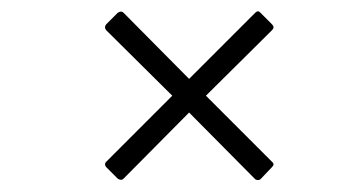

<svg xmlns="http://www.w3.org/2000/svg" viewBox="-20 -466 612 331"><path d="M183 -158 163 -178Q159 -183 163 -187L277 -301L163 -414Q159 -419 163 -424L183 -444Q189 -448 193 -444L306 -330L420 -444Q425 -449 429 -444L449 -424Q454 -419 449 -414L335 -301L449 -187Q454 -183 449 -178L429 -157Q425 -154 420 -157L306 -272L193 -158Q189 -154 183 -158Z"/></svg>

Font: Sofia Sans Semi Condensed Light
Style: Italic
Weight: 300
Italic angle: -9°
Version: Version 4.100